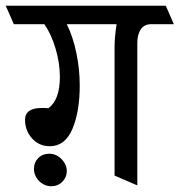

<svg xmlns="http://www.w3.org/2000/svg" viewBox="-50 -590 624 667"><path d="M0 0ZM476 -506Q451 -506 439 -488Q427 -470 427 -441V54L348 20V-426Q348 -461 355 -506H182Q203 -464 215 -407.5Q227 -351 227 -293Q227 -202 201.5 -142Q176 -82 123 -82Q86 -82 61.5 -109Q37 -136 37 -174Q37 -215 96 -215Q110 -215 118 -214Q158 -243 158 -323Q158 -371 143 -421.5Q128 -472 104 -506H-2L-30 -570H526L554 -506ZM182 4Q182 26 166 42Q151 57 129 57Q104 57 86 39Q68 21 68 -4Q68 -26 83 -41Q98 -56 121 -56Q145 -56 163 -38Q182 -19 182 4Z"/></svg>

Font: Sumana
Style: Regular
Weight: 400
Designer: Cyreal, Alexei Vanyashin (Devanagari), Olga Karpushina (Latin)
Foundry: Cyreal
Version: Version 1.015;PS 001.015;hotconv 1.0.70;makeotf.lib2.5.58329